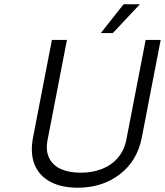

<svg xmlns="http://www.w3.org/2000/svg" viewBox="-20 -866 769 895"><path d="M134 -225 222 -680H292L202 -215Q192 -164 209 -129.5Q226 -95 264 -78Q302 -61 356 -61Q411 -61 455.5 -78.5Q500 -96 529.5 -130.5Q559 -165 569 -215L659 -680H729L641 -225Q620 -116 538.5 -53.5Q457 9 342 9Q266 9 214 -19Q162 -47 141 -99.5Q120 -152 134 -225ZM556 -846H632L506 -712H450Z"/></svg>

Font: Teachers[wght] Italic
Style: Regular
Weight: 400
Designer: Alfredo Marco Pradil & Chank Diesel
Version: Version 1.000;Glyphs 3.1.2 (3151)